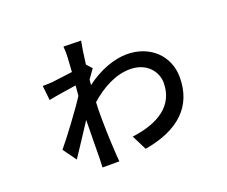

<svg xmlns="http://www.w3.org/2000/svg" viewBox="-113 -825 1226 1039"><g transform="rotate(-20 500.0 -305.5)"><path d="M419 -516C426 -575 434 -623 439 -647L338 -649C339 -637 341 -603 339 -584C338 -567 336 -538 334 -504C290 -498 242 -492 216 -489C195 -488 181 -487 160 -487L169 -403C214 -412 288 -423 328 -429C326 -409 325 -389 323 -371C281 -305 185 -177 142 -126L197 -50C230 -98 279 -175 318 -234C316 -151 316 -65 315 -13C315 -1 314 24 313 38H410C409 22 406 -1 406 -15C401 -92 399 -175 399 -244C399 -264 400 -284 401 -306C469 -366 550 -411 633 -411C733 -411 781 -341 781 -280C781 -150 679 -83 524 -63L567 23C767 -11 873 -112 873 -278C873 -403 778 -493 645 -493C575 -493 487 -463 407 -402C408 -412 409 -422 410 -433C423 -452 438 -473 447 -485Z"/></g></svg>

Font: Noto Sans CJK JP Medium
Style: Regular
Weight: 500
Designer: Ryoko NISHIZUKA (kana & ideographs); Paul D. Hunt (Latin, Greek & Cyrillic); Wenlong ZHANG (bopomofo); Sandoll Communica
Foundry: Adobe Systems Incorporated
Version: Version 1.004;PS 1.004;hotconv 1.0.82;makeotf.lib2.5.63406